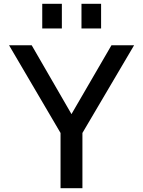

<svg xmlns="http://www.w3.org/2000/svg" viewBox="-20 -998 758 1018"><path d="M28 0ZM417 -293V0H301V-293L28 -758H148L359 -393L571 -758H691ZM412 -978H516V-847H412ZM204 -978H308V-847H204Z"/></svg>

Font: Biryani SemiBold
Style: Regular
Weight: 600
Designer: Dan Reynolds and Mathieu Réguer
Foundry: Dan Reynolds and Mathieu Réguer
Version: Version 1.004; ttfautohint (v1.1) -l 5 -r 5 -G 72 -x 0 -D la